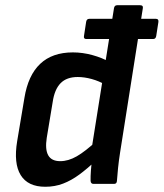

<svg xmlns="http://www.w3.org/2000/svg" viewBox="-20 -703 626 734"><path d="M310.1 -553.8Q299 -553.8 301 -565.2L309.4 -619.9Q311.4 -631 321.2 -631H576.4Q586.9 -631 585.6 -619.2L577.2 -565.2Q575.2 -553.8 565.4 -553.8H507.1ZM153 11Q86.6 11 59.1 -33.6Q31.6 -78.2 45.6 -163.2L73.3 -328.4Q87.3 -415.2 133.6 -458.9Q179.8 -502.7 258.6 -502.7Q295.8 -502.7 333.3 -492.4Q370.7 -482.1 395.4 -467.4L383.7 -378.6Q358.8 -393.1 330.6 -400.9Q302.5 -408.6 277.1 -408.6Q234.7 -408.6 211.6 -384.9Q188.5 -361.3 181.5 -313.5L158.7 -176.1Q151.8 -132 164.3 -109.4Q176.8 -86.9 210.3 -86.9Q241.2 -86.9 273.6 -105.5Q305.9 -124.1 351 -165.7L345.6 -88.6Q313.9 -58.2 283.3 -35.7Q252.8 -13.2 221.2 -1.1Q189.6 11 153 11ZM337.4 0Q327 0 326.3 -11.8Q325.9 -28.4 327.5 -50.6Q329.2 -72.9 331.8 -90.9L330.6 -136.2L415.8 -671.9Q417.8 -683 427.6 -683H515.7Q528.1 -683 526.1 -671.9L439.2 -120.7Q434.2 -89 431.3 -60.5Q428.5 -32 427.1 -12.4Q426.7 0 416.3 0Z"/></svg>

Font: Sofia Sans Semi Condensed
Style: Italic
Weight: 400
Italic angle: -9°
Designer: Botio Nikoltchev, Ani Petrova
Foundry: lettersoup
Version: Version 4.101